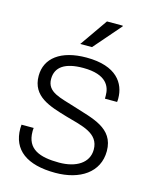

<svg xmlns="http://www.w3.org/2000/svg" viewBox="-111 -797 705 884"><g transform="rotate(15 241.0 -355.5)"><path d="M196 -591H252L364 -720L363 -723H288ZM238 12C355 12 442 -44 442 -146C442 -257 336 -275 244 -305C173 -328 108 -337 108 -401C108 -458 152 -488 238 -488C352 -488 371 -433 371 -392V-377H429C430 -384 430 -389 430 -394C430 -465 385 -538 241 -538C118 -538 49 -484 49 -400C49 -301 137 -277 221 -252C301 -229 382 -216 382 -137C382 -73 323 -38 243 -38C150 -38 88 -61 88 -145C88 -150 88 -154 89 -162H31C31 -156 30 -149 30 -144C30 -42 102 12 238 12Z"/></g></svg>

Font: Archivo ExtraLight
Style: Regular
Weight: 200
Designer: Hector Gatti
Foundry: Omnibus-Type
Version: Version 2.001